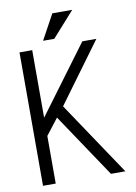

<svg xmlns="http://www.w3.org/2000/svg" viewBox="-93 -912 687 973"><g transform="rotate(-10 250.0 -425.5)"><path d="M348.6 -851.6H246.1L175.8 -722.7H233.4ZM47.9 1H113.3V-244.1L177.7 -327.1L397.5 1H471.7L217.8 -377.9L443.4 -685.5H371.1L113.3 -337.9V-685.5H47.9Z"/></g></svg>

Font: DotumChe
Style: Regular
Weight: 400
Monospace: yes
Version: Version 2.21